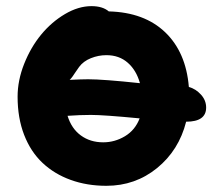

<svg xmlns="http://www.w3.org/2000/svg" viewBox="-20 -556 703 623"><path d="M325.2 46.9Q262.2 46.9 209.5 27.8Q156.7 8.8 118.2 -27.3Q79.6 -63.5 58.3 -118.4Q37.1 -173.3 37.1 -242.2Q37.1 -294.9 58.3 -348.6Q79.6 -402.3 113.3 -443.4Q147 -484.4 190.7 -510.3Q234.4 -536.1 276.9 -536.1Q313 -536.1 333 -519Q448.2 -516.1 515.9 -451.4Q583.5 -386.7 592.8 -273.9Q615.2 -267.6 632.1 -249Q648.9 -230.5 648.9 -207Q648.9 -161.1 584 -161.1Q560.5 -68.4 489.7 -10.7Q418.9 46.9 325.2 46.9ZM266.1 -298.8Q314.5 -298.8 434.1 -286.1Q422.4 -328.1 394.5 -352.5Q366.7 -377 325.2 -377Q299.3 -377 274.9 -367.2Q250.5 -357.4 236.8 -338.9Q231.9 -332.5 225.6 -322.8Q219.2 -313 214.8 -306.9Q210.4 -300.8 206.1 -296.9Q246.1 -298.8 266.1 -298.8ZM274.9 -183.1Q239.3 -183.1 199.2 -180.2Q211.9 -138.7 242.4 -116.5Q272.9 -94.2 314.9 -94.2Q352.5 -94.2 385.5 -114Q418.5 -133.8 433.1 -171.9Q316.4 -183.1 274.9 -183.1Z"/></svg>

Font: Shantell Sans Irregular Bouncy
Style: Regular
Weight: 800
Designer: Stephen Nixon, Anya Danilova, Shantell Martin
Foundry: Arrow Type
Version: Version 1.006;[9816181b4]